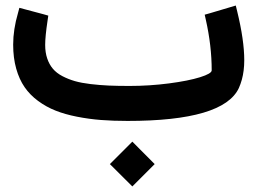

<svg xmlns="http://www.w3.org/2000/svg" viewBox="-20 -439 935 697"><path d="M449.7 -127Q522.5 -127 593.3 -136.2Q664.1 -145.5 706.3 -158.7Q748.5 -171.9 748.5 -183.6Q748.5 -272.9 727.1 -367.7L723.1 -385.7L740.7 -390.6L816.4 -413.1L835.9 -418.9L840.8 -398.9Q866.7 -293 866.7 -220.7Q866.7 -201.2 864.5 -183.3Q862.3 -165.5 857.9 -149.7Q853.5 -133.8 847.2 -119.6Q791.5 0 442.9 0Q390.6 0 346.7 -3.4Q302.7 -6.8 259.3 -15.4Q215.8 -23.9 181.9 -37.4Q147.9 -50.8 118.4 -72.5Q88.9 -94.2 69.3 -122.6Q49.8 -150.9 38.8 -189.9Q27.8 -229 27.8 -276.9Q27.8 -332 45.4 -392.1L50.3 -410.6L68.4 -405.8L138.2 -387.2L155.3 -382.3L152.8 -365.2Q144 -306.6 144 -275.9Q144 -248.5 151.4 -226.8Q158.7 -205.1 171.9 -189.5Q185.1 -173.8 206.5 -162.6Q228 -151.4 252 -144.5Q275.9 -137.7 308.8 -133.8Q341.8 -129.9 374.5 -128.4Q407.2 -127 449.7 -127ZM460.4 75.2 541.5 156.7 460.4 237.8 378.9 156.7Z"/></svg>

Font: Samim WOL
Style: Bold-WOL
Weight: 700
Foundry: DejaVu fonts team - Redesigned by Saber Rastikerdar
Version: Version 4.0.5